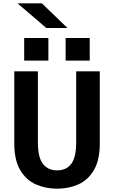

<svg xmlns="http://www.w3.org/2000/svg" viewBox="-20 -1132 690 1163"><path d="M326 11Q256 11 197 -15.2Q138 -41.5 102.2 -102Q66.5 -162.5 66.5 -264V-700H209.5V-270.5Q209.5 -178.5 240.2 -139.2Q271 -100 326 -100Q381.5 -100 411.5 -139.2Q441.5 -178.5 441.5 -270.5V-700H584.5V-264Q584.5 -162.5 549 -102Q513.5 -41.5 455 -15.2Q396.5 11 326 11ZM126.5 -902H273V-765H126.5ZM377.5 -902H523.5V-765H377.5ZM260.5 -962.5 86 -1112H233.5L388.5 -962.5Z"/></svg>

Font: Trispace SemiBold
Style: Regular
Weight: 600
Designer: Tyler Finck
Foundry: Etcetera Type Company
Version: Version 1.210; ttfautohint (v1.8.3)